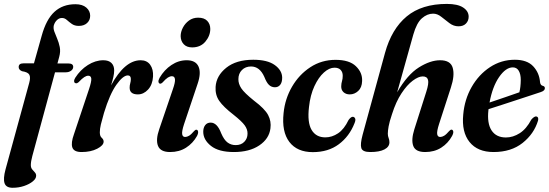

<svg xmlns="http://www.w3.org/2000/svg" viewBox="-41 -748 2733 956"><path d="M52 -414Q52 -432.5 75 -432.5H128L166.5 -569.5Q189 -651.5 230.2 -689.2Q271.5 -727 334.5 -727Q369.5 -727 388.8 -710.2Q408 -693.5 408 -669.5Q408 -647.5 392.5 -633.2Q377 -619 351.5 -619Q330.5 -619 316.8 -628.8Q303 -638.5 292 -648.5Q281 -658.5 267.5 -658.5Q253.5 -658.5 242.8 -648.2Q232 -638 227 -622Q223.5 -607.5 229.5 -591Q235.5 -574.5 243.8 -555.2Q252 -536 256.5 -513.8Q261 -491.5 254 -465.5L245 -432H299.5Q323.5 -432 323.5 -415Q323.5 -403.5 312.8 -395.8Q302 -388 287 -388H233L120 28.5Q112.5 56.5 112.5 73.5Q112.5 87 119 95Q125.5 103 132.2 110Q139 117 139 127Q139 141.5 122.2 155.2Q105.5 169 78.8 178Q52 187 22 187Q-10.5 187 -18.2 164.5Q-26 142 -13.5 95.5L104.5 -335.5Q112 -363 105 -376Q98 -389 68.5 -393.5Q52 -400.5 52 -414Z M337 -333.5Q329.5 -334 328.2 -342Q327 -350 333.5 -360.5Q358.5 -400 396.2 -424Q434 -448 473.5 -448Q500 -448 513.8 -434.5Q527.5 -421 527.5 -397.5Q527.5 -382 523.2 -363.8Q519 -345.5 512 -323Q580 -448 659.5 -448Q690.5 -448 706.8 -425.5Q723 -403 721 -367Q718.5 -326 696.2 -302Q674 -278 645.5 -278Q604.5 -278 604.5 -311.5Q604.5 -323 607.5 -333.2Q610.5 -343.5 610.5 -354.5Q610.5 -372.5 595.5 -372.5Q571.5 -372.5 538.5 -326Q505.5 -279.5 477 -186.5Q466.5 -150.5 461.2 -128.2Q456 -106 456 -89Q456 -70 465.5 -61.8Q475 -53.5 475 -43Q475 -24 443 -7.5Q411 9 365 9Q327 9 319.2 -13.8Q311.5 -36.5 327.5 -80.5L402 -303.5Q415 -342 413.5 -356.5Q412 -371 398.5 -371Q389.5 -371 378.8 -364.2Q368 -357.5 350 -338.5Q342.5 -332 337 -333.5Z M916 -512Q888.5 -512 873.8 -527.8Q859 -543.5 858.5 -568Q858.5 -589 869.5 -610.2Q880.5 -631.5 900 -645.8Q919.5 -660 945.5 -660Q976 -660 991 -644Q1006 -628 1006 -604Q1006 -570 981.8 -541Q957.5 -512 916 -512ZM875.5 -130Q864 -95 866 -80.5Q868 -66 881 -66Q890 -66 900.5 -72.2Q911 -78.5 926 -96Q932.5 -103 937.5 -102Q943.5 -101.5 945.2 -93.2Q947 -85 940 -71Q919.5 -34.5 885.5 -12.8Q851.5 9 806 9Q758 9 745.8 -21.5Q733.5 -52 752 -105L820 -304.5Q832 -338.5 830.2 -353.5Q828.5 -368.5 815 -368.5Q805.5 -368.5 794.8 -361.8Q784 -355 767.5 -336.5Q761 -330.5 756 -331.5Q750 -332 748.2 -339.8Q746.5 -347.5 753.5 -360.5Q777 -400.5 812.5 -424.2Q848 -448 888.5 -448Q933.5 -448 947.5 -416.5Q961.5 -385 943 -331Z M1132.5 -25.5Q1159.5 -25.5 1175.5 -42Q1191.5 -58.5 1191.5 -82.5Q1192 -103.5 1177.5 -123.8Q1163 -144 1122 -176.5Q1071.5 -215.5 1050.8 -245.5Q1030 -275.5 1032.5 -315.5Q1036 -371 1085.8 -410.8Q1135.5 -450.5 1220 -450.5Q1290.5 -450.5 1327 -424.2Q1363.5 -398 1364 -361.5Q1364 -338 1354.2 -325.8Q1344.5 -313.5 1328 -313.5Q1311 -313.5 1298.8 -324.8Q1286.5 -336 1275 -365.5Q1252 -417 1209 -417Q1181 -417 1163.5 -399.2Q1146 -381.5 1146 -354Q1145.5 -331 1160.5 -308.2Q1175.5 -285.5 1223.5 -247Q1277.5 -206.5 1294 -175.2Q1310.5 -144 1305.5 -108.5Q1299 -57 1250 -24Q1201 9 1123.5 9Q1048 9 1009.5 -21.5Q971 -52 971 -92Q971 -112.5 980.8 -125Q990.5 -137.5 1008 -137.5Q1040.5 -137.5 1060.5 -84Q1074.5 -51.5 1092 -38.5Q1109.5 -25.5 1132.5 -25.5Z M1624.5 -411Q1598.5 -411 1571.8 -387Q1545 -363 1524.5 -319Q1504 -275 1497.5 -215Q1488.5 -138.5 1510.5 -101.2Q1532.5 -64 1579 -64Q1612 -64 1642.2 -84.2Q1672.5 -104.5 1694.5 -150.5Q1706.5 -167 1716 -166.5Q1723.5 -166 1727.2 -158.2Q1731 -150.5 1724 -134Q1698.5 -69 1646 -29.8Q1593.5 9.5 1516.5 9.5Q1438.5 9.5 1399.8 -41.2Q1361 -92 1371 -185Q1378 -256 1413 -316.2Q1448 -376.5 1504 -413.2Q1560 -450 1630 -450Q1698.5 -450 1731.2 -418.2Q1764 -386.5 1762 -344.5Q1761 -312 1742.5 -295Q1724 -278 1700.5 -278Q1681.5 -278 1669.5 -289Q1657.5 -300 1658 -318.5Q1658.5 -333.5 1662 -344.5Q1665.5 -355.5 1665.5 -371Q1665.5 -389 1655 -400Q1644.5 -411 1624.5 -411Z M1911 -180Q1898 -141.5 1894 -118.8Q1890 -96 1890 -82.5Q1890 -70.5 1894 -61Q1898 -51.5 1898 -39.5Q1898 -17 1873.2 -4Q1848.5 9 1802.5 9Q1764 9 1758 -10.8Q1752 -30.5 1764.5 -77L1876 -484.5Q1909 -604 1984 -666.2Q2059 -728.5 2184 -728.5Q2238 -728.5 2265.2 -710.5Q2292.5 -692.5 2292.5 -665Q2292.5 -644.5 2279.2 -630.8Q2266 -617 2242 -617Q2217.5 -617 2196.8 -632.8Q2176 -648.5 2156.5 -664.2Q2137 -680 2115.5 -680Q2086 -680 2059.8 -657Q2033.5 -634 2017 -576L1936.5 -288.5Q1987.5 -376.5 2044.5 -412.2Q2101.5 -448 2150.5 -448Q2202.5 -448 2213.2 -410.2Q2224 -372.5 2204 -312L2145.5 -131.5Q2133.5 -94.5 2135.8 -80.2Q2138 -66 2151 -66Q2160 -66 2170.5 -72.2Q2181 -78.5 2196 -96Q2203 -103.5 2208 -102.5Q2214 -101.5 2215.8 -93.5Q2217.5 -85.5 2210 -71Q2190 -34.5 2156 -12.8Q2122 9 2076 9Q2028 9 2016.8 -21.2Q2005.5 -51.5 2022 -104L2081.5 -291Q2095 -333 2090.2 -350.2Q2085.5 -367.5 2064 -367.5Q2042.5 -367.5 2014 -346.2Q1985.5 -325 1958 -283.2Q1930.5 -241.5 1911 -180Z M2638 -147.5Q2618 -81.5 2561 -36.2Q2504 9 2416.5 9Q2337 9 2297 -40.8Q2257 -90.5 2265.5 -177.5Q2272 -253 2307.5 -315Q2343 -377 2399 -413.8Q2455 -450.5 2522.5 -450.5Q2583.5 -450.5 2614 -417.8Q2644.5 -385 2648 -338.5Q2650 -323 2662 -320.5Q2671 -318.5 2672 -310Q2673 -296.5 2651.5 -289.5Q2635 -284 2604 -273.8Q2573 -263.5 2535.2 -251.2Q2497.5 -239 2459.8 -226.5Q2422 -214 2391.5 -204.5Q2391.5 -202.5 2391 -200.5Q2383.5 -134 2406.5 -98.8Q2429.5 -63.5 2478 -63.5Q2513.5 -63.5 2546.8 -84.8Q2580 -106 2604.5 -152.5Q2620 -170.5 2630.5 -168Q2642 -165 2638 -147.5ZM2512.5 -412.5Q2477.5 -412.5 2444.2 -364.5Q2411 -316.5 2396.5 -237.5Q2433 -250 2475 -264.2Q2517 -278.5 2545 -288.5Q2551.5 -313 2552 -350Q2552 -378.5 2542 -395.5Q2532 -412.5 2512.5 -412.5Z"/></svg>

Font: Fraunces 144pt Soft SemiBold
Style: Italic
Weight: 600
Italic angle: -16°
Version: Version 1.000;[b76b70a41]